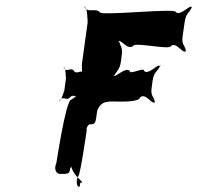

<svg xmlns="http://www.w3.org/2000/svg" viewBox="-20 -782 721 701"><path d="M418 -411C438 -411 490 -411 492 -427C512 -443 533 -402 544 -408C546 -424 544 -393 546 -409C540 -434 529 -430 534 -464L537 -486C542 -520 551 -516 565 -541C567 -557 561 -526 563 -542C554 -548 522 -507 506 -523C508 -539 452 -507 454 -523C438 -539 403 -499 395 -505C397 -521 394 -488 396 -504C409 -528 417 -526 422 -560L424 -576C429 -610 421 -609 414 -633C416 -649 410 -616 412 -632C423 -638 446 -598 466 -614C468 -630 602 -598 604 -614C623 -630 646 -588 656 -594C658 -610 657 -580 659 -596C654 -621 642 -617 647 -651L654 -700C659 -734 668 -731 681 -756C683 -772 677 -741 679 -757C671 -763 637 -722 622 -738C624 -754 342 -722 344 -738C328 -754 297 -733 290 -757C292 -773 286 -740 288 -756C299 -762 300 -702 300 -700L279 -548C279 -548 278 -500 285 -510C287 -526 285 -496 287 -512C284 -534 260 -507 250 -523C240 -539 218 -514 215 -536C217 -552 211 -518 213 -534C220 -544 220 -494 221 -498L215 -452C216 -456 201 -406 196 -416C198 -432 196 -398 198 -414C207 -436 222 -411 236 -427C250 -443 268 -416 277 -438C279 -454 273 -424 275 -440C270 -450 262 -430 240 -418C220 -418 184 -173 186 -188C185 -184 172 -157 196 -147C230 -147 233 -146 236 -166C250 -195 278 -206 239 -206C181 -206 246 -205 241 -170C253 -135 280 -124 280 -115C272 -115 273 -117 271 -101C261 -95 255 -122 266 -140C274 -140 306 -372 299 -322C295 -290 292 -319 306 -328C329 -328 328 -328 335 -378C350 -418 380 -411 418 -411Z"/></svg>

Font: Hussar Przerywany
Style: Obl
Weight: 400
Foundry: Cannot Into Space Fonts
Version: Version 0.982